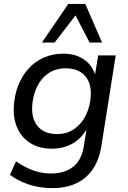

<svg xmlns="http://www.w3.org/2000/svg" viewBox="-20 -775 654 984"><path d="M248 189Q183 189 127.5 170.5Q72 152 31 121L62 52Q90 71 118.5 85Q147 99 177.5 106.5Q208 114 242 114Q311 114 354.5 80Q398 46 409 -23L425 -122H429Q411 -87 384 -62.5Q357 -38 322 -25.5Q287 -13 246 -13Q183 -13 138 -40Q93 -67 70 -116.5Q47 -166 51 -231Q54 -287 73 -336Q92 -385 125 -422Q158 -459 204 -479.5Q250 -500 306 -500Q366 -500 410 -470.5Q454 -441 470 -385L466 -386L483 -491H573L500 -29Q489 43 456 91.5Q423 140 371 164.5Q319 189 248 189ZM272 -88Q324 -88 361.5 -114.5Q399 -141 420.5 -185.5Q442 -230 445 -283Q449 -349 415 -387Q381 -425 316 -425Q265 -425 227.5 -399Q190 -373 169 -328.5Q148 -284 145 -231Q141 -165 174.5 -126.5Q208 -88 272 -88ZM195 -557 330 -755H417L503 -557H439L367 -696L260 -557Z"/></svg>

Font: Nunito Sans 10pt Medium
Style: Italic
Weight: 500
Italic angle: -9°
Designer: Vernon Adams
Foundry: Vernon Adams
Version: Version 3.101;gftools[0.9.27]